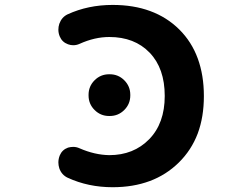

<svg xmlns="http://www.w3.org/2000/svg" viewBox="-20 -785 1040 795"><path d="M446.3 -9.8Q345.7 -9.8 260.7 -48.8Q235.4 -60.5 225.6 -87.9Q221.7 -100.6 221.7 -112.3Q221.7 -127 227.5 -141.6Q237.3 -165 261.7 -173.8Q272.5 -176.8 283.2 -176.8Q296.9 -176.8 309.6 -170.9Q372.1 -143.6 432.6 -142.6Q533.2 -142.6 597.7 -208.5Q662.1 -274.4 662.1 -387.7Q662.1 -502 599.6 -566.9Q537.1 -631.8 432.6 -631.8Q372.1 -631.8 309.6 -603.5Q296.9 -597.7 283.2 -597.7Q272.5 -597.7 261.7 -601.6Q237.3 -610.4 227.5 -633.8Q221.7 -647.5 221.7 -662.1Q221.7 -674.8 225.6 -686.5Q235.4 -713.9 259.8 -725.6Q344.7 -764.6 446.3 -764.6Q533.2 -764.6 601.6 -739.3Q670.9 -713.9 722.2 -663.1Q773.4 -612.3 798.8 -543Q824.2 -473.6 824.2 -387.2Q824.2 -300.8 798.8 -232.4Q772.5 -163.1 720.2 -111.8Q668 -60.5 599.6 -35.2Q531.2 -9.8 446.3 -9.8ZM431.6 -304.7Q396.5 -304.7 371.6 -329.6Q346.7 -354.5 346.7 -389.6V-392.6Q346.7 -427.7 371.6 -452.6Q396.5 -477.5 431.6 -477.5H434.6Q469.7 -477.5 494.6 -452.6Q519.5 -427.7 519.5 -392.6V-389.6Q519.5 -354.5 494.6 -329.6Q469.7 -304.7 434.6 -304.7Z"/></svg>

Font: Rounded-X Mgen+ 2m bold
Style: Bold
Weight: 700
Designer: [Source Han Sans]
Ryoko NISHIZUKA  (kana & ideographs); Paul D. Hunt (Latin, Greek & Cyrillic); Wenlong ZHANG  (bopomofo
Version: Version 1.059.20150602